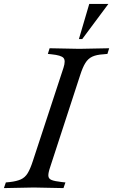

<svg xmlns="http://www.w3.org/2000/svg" viewBox="-53 -960 579 983"><path d="M-33 3 -23 -26 -2 -28Q32 -32 53.5 -41.5Q75 -51 88.5 -73Q102 -95 115 -135L272 -613Q284 -650 272 -663.5Q260 -677 211 -682L192 -684L201 -713L353 -710L506 -713L497 -684L476 -682Q441 -680 419.5 -670Q398 -660 384 -637.5Q370 -615 357 -574L204 -105Q194 -76 194.5 -60.5Q195 -45 211 -38.5Q227 -32 263 -28L282 -26L272 3L120 0ZM351 -760 404 -940H502L368 -760Z"/></svg>

Font: Baskervville Medium
Style: Italic
Weight: 500
Italic angle: -18°
Version: Version 1.100